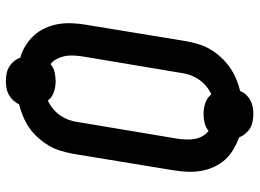

<svg xmlns="http://www.w3.org/2000/svg" viewBox="-132 -688 865 640"><g transform="rotate(90 300.0 -367.5)"><path d="M250 45Q237 45 224.5 42.5Q212 40 201.5 33.5Q191 27 183.5 18Q176 9 172 -3Q150 -9 131 -21Q112 -33 97.5 -49Q83 -65 73.5 -85.5Q64 -106 60 -128.5Q56 -151 57 -175Q58 -199 62 -222L117 -557Q121 -578 127 -598Q133 -618 144 -636.5Q155 -655 170.5 -672Q186 -689 204 -701.5Q222 -714 242 -722.5Q262 -731 283 -736Q287 -747 295.5 -756Q304 -765 314.5 -770.5Q325 -776 336.5 -778Q348 -780 359 -780Q372 -780 384.5 -777.5Q397 -775 407 -769Q417 -763 425 -753.5Q433 -744 437 -733Q458 -725 477.5 -713.5Q497 -702 511.5 -686Q526 -670 535.5 -649.5Q545 -629 549 -606.5Q553 -584 552 -560.5Q551 -537 547 -513L492 -178Q488 -158 482 -137.5Q476 -117 465 -98.5Q454 -80 439 -63Q424 -46 406 -33.5Q388 -21 367.5 -12.5Q347 -4 327 1Q322 12 313.5 21Q305 30 294.5 35.5Q284 41 272.5 43Q261 45 250 45ZM315 -95Q330 -102 342.5 -112.5Q355 -123 364 -136Q373 -149 378.5 -163.5Q384 -178 386 -193L442 -528Q444 -542 444.5 -557Q445 -572 442.5 -585.5Q440 -599 433 -611Q426 -623 416 -631Q404 -621 389 -617.5Q374 -614 359 -614Q340 -614 322.5 -620Q305 -626 294 -640Q279 -633 266.5 -622.5Q254 -612 245 -599Q236 -586 230.5 -571.5Q225 -557 223 -542L167 -207Q165 -193 164.5 -178Q164 -163 167 -149.5Q170 -136 176.5 -124Q183 -112 193 -104Q205 -114 220 -117.5Q235 -121 250 -121Q269 -121 286.5 -115Q304 -109 315 -95Z"/></g></svg>

Font: Iosevka Slab SmBdExObl
Style: Regular
Weight: 600
Width: 7
Italic angle: -9°
Monospace: yes
Designer: Belleve Invis
Foundry: Belleve Invis
Version: Version 11.1.0; ttfautohint (v1.8.3)